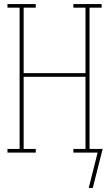

<svg xmlns="http://www.w3.org/2000/svg" viewBox="-20 -755 540 950"><path d="M439 175H419L463 0H343V-18H403V-375H97V-18H157V0H17V-18H77V-717H17V-735H157V-717H97V-393H403V-717H343V-735H483V-717H423V-18H488Z"/></svg>

Font: Iosevka Curly Slab Thin
Style: Regular
Weight: 100
Monospace: yes
Designer: Belleve Invis
Foundry: Belleve Invis
Version: Version 22.1.2; ttfautohint (v1.8.4)